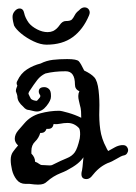

<svg xmlns="http://www.w3.org/2000/svg" viewBox="-20 -513 367 520"><path d="M49 -15Q34 -15 25 -26.5Q16 -38 12.5 -53Q9 -68 9 -80Q9 -93 15 -101.5Q21 -110 29 -119L28 -120Q20 -128 20 -137Q20 -149 29.5 -160Q39 -171 46 -179Q63 -199 89 -206Q115 -213 140 -213Q146 -213 165 -207.5Q184 -202 200 -194Q200 -203 199.5 -211.5Q199 -220 196 -230Q195 -235 193.5 -241Q192 -247 192 -253Q192 -260 195 -266Q183 -271 183 -284Q183 -320 158 -320Q127 -320 103 -314Q90 -308 81 -296.5Q72 -285 59 -265Q57 -261 57 -259Q59 -255 60.5 -251.5Q62 -248 64 -245Q71 -240 80 -240Q80 -240 84.5 -245Q89 -250 89 -251V-255Q85 -260 85 -265Q85 -277 100 -277Q107 -277 112.5 -272Q118 -267 118 -255V-251Q118 -241 106 -226Q94 -211 80 -211Q75 -211 69.5 -212.5Q64 -214 59 -215Q55 -215 51 -217Q47 -219 42 -225Q36 -230 31.5 -237Q27 -244 27 -253Q26 -258 24.5 -261.5Q23 -265 23 -266Q23 -271 24.5 -274.5Q26 -278 27 -281Q23 -288 27 -294Q36 -314 53 -325Q70 -336 90 -341Q106 -349 123.5 -351Q141 -353 162 -353Q188 -353 193.5 -347Q199 -341 208 -322Q227 -313 235.5 -303.5Q244 -294 247 -268Q250 -242 249 -215Q248 -188 251.5 -162.5Q255 -137 268 -113Q269 -110 273 -104Q282 -109 291 -114Q300 -119 310 -120H313Q320 -120 323.5 -115.5Q327 -111 327 -106Q327 -102 324 -97.5Q321 -93 315 -92Q309 -91 296 -83Q283 -75 271 -71Q258 -65 248 -56.5Q238 -48 227 -34Q221 -28 214 -28Q198 -28 201 -47Q202 -49 203.5 -61Q205 -73 206 -87Q200 -78 189.5 -69.5Q179 -61 160 -51Q158 -50 152.5 -47.5Q147 -45 144 -44Q134 -40 125 -34.5Q116 -29 107 -21Q103 -17 97.5 -15Q92 -13 83 -13Q79 -13 73 -13.5Q67 -14 60 -15ZM114 -65Q119 -65 121 -66Q147 -79 161 -84.5Q175 -90 182.5 -100.5Q190 -111 196 -138Q196 -140 196.5 -142.5Q197 -145 197 -149Q197 -162 194 -166Q181 -180 163 -180Q153 -180 143.5 -178Q134 -176 125 -177Q123 -164 111 -164H106Q102 -153 92 -153H89Q85 -139 75 -129.5Q65 -120 65 -104V-97Q75 -87 75 -75Q81 -73 85.5 -69.5Q90 -66 94 -66H95ZM106 -392Q90 -392 71 -401Q52 -410 37.5 -422Q23 -434 18 -444Q17 -447 15.5 -454.5Q14 -462 14 -466V-468Q14 -476 20 -483Q26 -490 33 -490Q43 -490 45.5 -477.5Q48 -465 58 -451Q66 -441 80.5 -433.5Q95 -426 109 -426Q117 -426 124 -429Q134 -434 141.5 -445Q149 -456 158 -456Q171 -456 175 -460.5Q179 -465 182.5 -472Q186 -479 194 -485Q201 -493 209 -493Q217 -493 221 -486.5Q225 -480 221 -471Q205 -433 177 -412.5Q149 -392 106 -392Z"/></svg>

Font: Are You Serious
Style: Regular
Weight: 400
Designer: Robert E. Leuschke
Foundry: Robert E. Leuschke
Version: Version 1.100